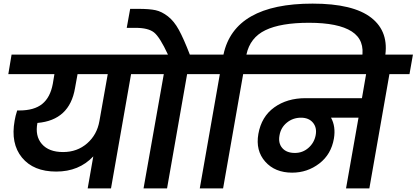

<svg xmlns="http://www.w3.org/2000/svg" viewBox="-20 -1042 2304 1062"><path d="M329 -201Q407 -201 462 -249Q517 -297 530 -373L576 -632H409L395 -555Q365 -377 187 -362Q173 -290 211.5 -245.5Q250 -201 329 -201ZM26 -632 44 -740H835L816 -632H705L594 0H465L496 -177Q417 -93 291 -93Q165 -93 101.5 -170.5Q38 -248 61 -375Q65 -400 75 -431H87Q169 -431 213.5 -467Q258 -503 272 -578L281 -632Z M904 0H774L886 -632H775L794 -740H909Q864 -837 832 -862.5Q800 -888 730 -888H681L700 -993H746Q807 -993 841 -985.5Q875 -978 909 -951.5Q943 -925 969.5 -876.5Q996 -828 1030 -740H1144L1126 -632H1015Z M1325 -632 1214 0H1085L1196 -632H1085L1104 -740H1216Q1276 -1022 1709 -1022Q1934 -1022 2034 -943.5Q2134 -865 2109 -723L2106 -706H1980L1982 -720Q2000 -820 1925.5 -868Q1851 -916 1689 -916Q1533 -916 1448 -875Q1363 -834 1343 -740H1454L1436 -632Z M1611 -196Q1654 -196 1686 -224Q1718 -252 1726 -294Q1734 -336 1711 -363.5Q1688 -391 1645 -391Q1600 -391 1566.5 -363.5Q1533 -336 1526 -293Q1518 -250 1541.5 -223Q1565 -196 1611 -196ZM1394 -632 1412 -740H2264L2245 -632H2134L2023 0H1894L1963 -391H1811Q1838 -342 1827 -276Q1812 -188 1746 -137.5Q1680 -87 1596 -87Q1501 -87 1447 -148Q1393 -209 1409 -301Q1426 -397 1497 -448Q1568 -499 1670 -499H1982L2005 -632Z"/></svg>

Font: Poppins SemiBold
Style: Italic
Weight: 600
Italic angle: -10°
Designer: Ninad Kale (Devanagari), Jonny Pinhorn (Latin)
Foundry: Indian Type Foundry
Version: Version 3.200;PS 1.000;hotconv 16.6.54;makeotf.lib2.5.65590